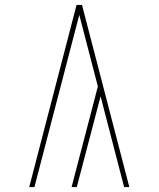

<svg xmlns="http://www.w3.org/2000/svg" viewBox="-20 -755 640 775"><path d="M290 0H269L375 -406L300 -695L119 0H98L289 -735H311L502 0H481L386 -366Z"/></svg>

Font: Iosevka Thin Extended
Style: Regular
Weight: 100
Width: 7
Monospace: yes
Designer: Belleve Invis
Foundry: Belleve Invis
Version: Version 32.5.0; ttfautohint (v1.8.4)